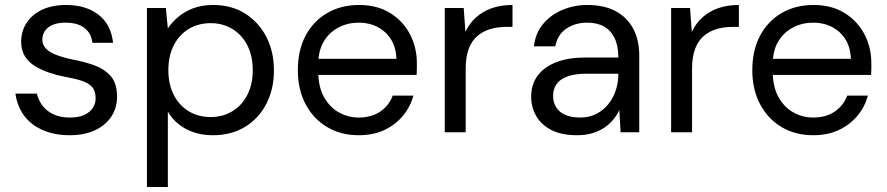

<svg xmlns="http://www.w3.org/2000/svg" viewBox="-20 -531 3562 771"><path d="M259 12Q199 12 152 -8.5Q105 -29 77 -66.5Q49 -104 42 -155H128Q134 -129 150.5 -107Q167 -85 194.5 -72Q222 -59 260 -59Q296 -59 318.5 -69.5Q341 -80 352.5 -97.5Q364 -115 364 -136Q364 -166 349.5 -182Q335 -198 307 -207Q279 -216 239 -223Q208 -229 177 -239.5Q146 -250 120.5 -265.5Q95 -281 80 -305Q65 -329 65 -363Q65 -406 87 -439.5Q109 -473 149.5 -492Q190 -511 245 -511Q325 -511 375.5 -472Q426 -433 434 -359H351Q347 -397 319.5 -418.5Q292 -440 244 -440Q198 -440 174 -421Q150 -402 150 -371Q150 -352 163.5 -337Q177 -322 203.5 -311.5Q230 -301 267 -293Q316 -284 357 -269.5Q398 -255 424 -226Q450 -197 450 -143Q450 -97 426.5 -62Q403 -27 360.5 -7.5Q318 12 259 12Z M570 220V-499H646L654 -417Q670 -441 695 -462.5Q720 -484 755 -497.5Q790 -511 836 -511Q910 -511 964.5 -476.5Q1019 -442 1049.5 -383Q1080 -324 1080 -248Q1080 -173 1049.5 -114Q1019 -55 964 -21.5Q909 12 835 12Q774 12 727 -13Q680 -38 654 -83V220ZM826 -61Q875 -61 913.5 -84.5Q952 -108 973.5 -150.5Q995 -193 995 -249Q995 -306 973.5 -348.5Q952 -391 913.5 -414.5Q875 -438 826 -438Q776 -438 737.5 -414.5Q699 -391 677.5 -348.5Q656 -306 656 -249Q656 -193 677.5 -150.5Q699 -108 737.5 -84.5Q776 -61 826 -61Z M1420 12Q1349 12 1294 -20.5Q1239 -53 1207.5 -112Q1176 -171 1176 -249Q1176 -329 1207 -387.5Q1238 -446 1293.5 -478.5Q1349 -511 1422 -511Q1495 -511 1547 -478.5Q1599 -446 1626.5 -393Q1654 -340 1654 -277Q1654 -267 1654 -255.5Q1654 -244 1653 -230H1239V-295H1572Q1569 -363 1526.5 -401.5Q1484 -440 1420 -440Q1377 -440 1340 -421Q1303 -402 1280.5 -365Q1258 -328 1258 -272V-244Q1258 -183 1281 -141.5Q1304 -100 1341 -79.5Q1378 -59 1420 -59Q1472 -59 1507 -83Q1542 -107 1557 -147H1640Q1628 -102 1598 -66Q1568 -30 1523.5 -9Q1479 12 1420 12Z M1766 0V-499H1842L1849 -403Q1865 -437 1891.5 -461Q1918 -485 1954.5 -498Q1991 -511 2038 -511V-423H2012Q1979 -423 1949.5 -414.5Q1920 -406 1897.5 -387Q1875 -368 1862.5 -335.5Q1850 -303 1850 -254V0Z M2297 12Q2235 12 2194 -9Q2153 -30 2133 -65.5Q2113 -101 2113 -142Q2113 -193 2139.5 -228Q2166 -263 2214.5 -281.5Q2263 -300 2329 -300H2463Q2463 -347 2448 -378Q2433 -409 2405.5 -424.5Q2378 -440 2338 -440Q2289 -440 2253.5 -415.5Q2218 -391 2210 -345H2124Q2130 -398 2161 -435Q2192 -472 2239 -491.5Q2286 -511 2338 -511Q2407 -511 2453.5 -485.5Q2500 -460 2523.5 -414.5Q2547 -369 2547 -308V0H2472L2467 -89Q2457 -68 2441.5 -49.5Q2426 -31 2405.5 -17.5Q2385 -4 2358 4Q2331 12 2297 12ZM2310 -59Q2346 -59 2374.5 -73.5Q2403 -88 2423 -113Q2443 -138 2453 -169Q2463 -200 2463 -234V-235H2336Q2287 -235 2257 -223.5Q2227 -212 2214 -192Q2201 -172 2201 -146Q2201 -120 2213.5 -100Q2226 -80 2250.5 -69.5Q2275 -59 2310 -59Z M2675 0V-499H2751L2758 -403Q2774 -437 2800.5 -461Q2827 -485 2863.5 -498Q2900 -511 2947 -511V-423H2921Q2888 -423 2858.5 -414.5Q2829 -406 2806.5 -387Q2784 -368 2771.5 -335.5Q2759 -303 2759 -254V0Z M3245 12Q3174 12 3119 -20.5Q3064 -53 3032.5 -112Q3001 -171 3001 -249Q3001 -329 3032 -387.5Q3063 -446 3118.5 -478.5Q3174 -511 3247 -511Q3320 -511 3372 -478.5Q3424 -446 3451.5 -393Q3479 -340 3479 -277Q3479 -267 3479 -255.5Q3479 -244 3478 -230H3064V-295H3397Q3394 -363 3351.5 -401.5Q3309 -440 3245 -440Q3202 -440 3165 -421Q3128 -402 3105.5 -365Q3083 -328 3083 -272V-244Q3083 -183 3106 -141.5Q3129 -100 3166 -79.5Q3203 -59 3245 -59Q3297 -59 3332 -83Q3367 -107 3382 -147H3465Q3453 -102 3423 -66Q3393 -30 3348.5 -9Q3304 12 3245 12Z"/></svg>

Font: DM Sans 20pt
Style: Regular
Weight: 400
Version: Version 4.004;gftools[0.9.30]